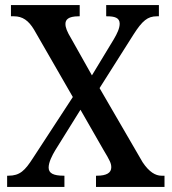

<svg xmlns="http://www.w3.org/2000/svg" viewBox="-20 -734 674 754"><path d="M8 0H233V-44H230C189 -44 171 -54 171 -76C171 -97 185 -124 197 -144L296 -303L386 -146C412 -103 417 -92 417 -77C417 -55 398 -44 361 -44H357V0H626V-44H614C591 -44 566 -58 540 -97L371 -388L504 -598C539 -653 560 -670 596 -670H604V-714H397V-670H400C429 -670 450 -665 450 -641C450 -623 440 -602 427 -580L341 -438L260 -582C243 -610 237 -626 237 -640C237 -656 247 -670 289 -670H293V-714H23V-670H35C68 -670 92 -654 114 -617L266 -353L110 -114C78 -64 58 -44 13 -44H8Z"/></svg>

Font: Noto Serif Ethiopic SemiCondensed Medium
Style: Regular
Weight: 500
Width: 4
Designer: Monotype Design Team
Foundry: Monotype Imaging Inc.
Version: Version 2.102